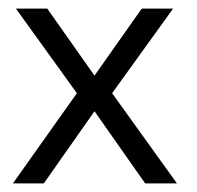

<svg xmlns="http://www.w3.org/2000/svg" viewBox="-20 -427 458 447"><path d="M10 0 159 -210 17 -407H90L200 -251L310 -407H383L241 -210L392 0H318L200 -168L82 0Z"/></svg>

Font: Darker Grotesque Medium
Style: Regular
Weight: 500
Designer: Gabriel Lam
Foundry: TypeRant
Version: Version 1.000;gftools[0.9.28]